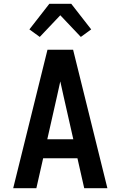

<svg xmlns="http://www.w3.org/2000/svg" viewBox="-20 -999 640 1019"><path d="M50 0 232 -735H368L550 0H427L391 -159H209L173 0ZM231 -260H369L317 -490Q313 -509 308.5 -528.5Q304 -548 300 -567Q296 -548 291.5 -528.5Q287 -509 283 -490ZM191 -803 136 -843 242 -979H358L464 -843L409 -803L300 -918Z"/></svg>

Font: Iosevka Aile
Style: Bold
Weight: 700
Designer: Belleve Invis
Foundry: Belleve Invis
Version: Version 28.0.1; ttfautohint (v1.8.4)